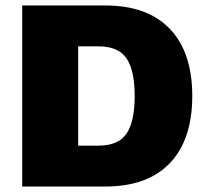

<svg xmlns="http://www.w3.org/2000/svg" viewBox="-20 -680 757 700"><path d="M364 -660Q518 -660 599.5 -574.5Q681 -489 681 -330Q681 -171 599.5 -85.5Q518 0 364 0H61V-660ZM339 -149Q411 -149 441 -192.5Q471 -236 471 -330Q471 -424 441 -467.5Q411 -511 339 -511H265V-149Z"/></svg>

Font: Elaine Sans ExtraBold
Style: Regular
Weight: 800
Designer: Wei Huang
Foundry: Wei Huang
Version: Version 2.001;December 24, 2019;FontCreator 12.0.0.2547 64-b